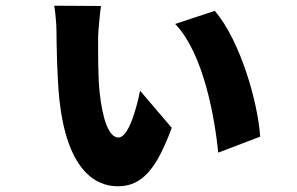

<svg xmlns="http://www.w3.org/2000/svg" viewBox="-20 -606 1040 673"><path d="M334 -585 170 -586C173 -573 178 -521 178 -498C178 -459 180 -334 188 -258C214 -18 308 47 393 47C479 47 529 -15 582 -158L471 -288C460 -233 432 -124 395 -124C362 -124 339 -187 329 -285C323 -338 324 -438 324 -478C324 -496 331 -566 334 -585ZM733 -568 594 -522C695 -417 733 -189 745 -71L892 -127C884 -247 823 -462 733 -568Z"/></svg>

Font: Noto Sans CJK KR Black
Style: Regular
Weight: 900
Designer: Ryoko NISHIZUKA (kana & ideographs); Paul D. Hunt (Latin, Greek & Cyrillic); Wenlong ZHANG (bopomofo); Sandoll Communica
Foundry: Adobe Systems Incorporated
Version: Version 1.004;PS 1.004;hotconv 1.0.82;makeotf.lib2.5.63406